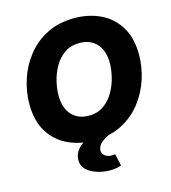

<svg xmlns="http://www.w3.org/2000/svg" viewBox="-131 -822 1011 1135"><g transform="rotate(-15 374.0 -254.0)"><path d="M356.4 13.2Q270 13.2 198.5 -20.3Q127 -53.7 84.2 -121.8Q41.5 -189.9 41.5 -293.9Q41.5 -368.2 65.7 -442.9Q89.8 -517.6 138.2 -579.3Q186.5 -641.1 259.3 -678.7Q332 -716.3 429.2 -716.3Q516.1 -716.3 587.4 -682.6Q658.7 -648.9 701.2 -580.6Q743.7 -512.2 743.7 -408.7Q743.7 -335 719.7 -260.5Q695.8 -186 647.7 -124Q599.6 -62 526.9 -24.4Q454.1 13.2 356.4 13.2ZM364.3 -136.7Q419.4 -136.7 457.5 -164.6Q495.6 -192.4 519.3 -234.9Q543 -277.3 553.5 -323.5Q564 -369.6 564 -406.2Q564 -481.4 525.4 -523.9Q486.8 -566.4 420.9 -566.4Q365.7 -566.4 327.4 -539.1Q289.1 -511.7 265.6 -469.7Q242.2 -427.7 231.7 -382.1Q221.2 -336.4 221.2 -299.3Q221.2 -222.2 259.8 -179.4Q298.3 -136.7 364.3 -136.7ZM401.9 208Q364.7 208 326.4 196.8Q288.1 185.5 262 162.1Q235.8 138.7 235.8 101.1Q235.8 56.2 272.5 23.2Q309.1 -9.8 376 -29.3L397.5 -26.4L395.5 0H458Q425.3 12.2 400.9 33Q376.5 53.7 376.5 80.6Q376.5 101.1 393.3 113.3Q410.2 125.5 435.1 125.5Q445.8 125.5 454.6 123L471.2 196.8Q441.4 208 401.9 208Z"/></g></svg>

Font: Schibsted Grotesk ExtraBold
Style: Italic
Weight: 800
Italic angle: -12°
Designer: Bakken & Baeck AS, Henrik Kongsvoll
Foundry: Schibsted ASA
Version: Version 1.100; ttfautohint (v1.8.4.7-5d5b);gftools[0.9.25]